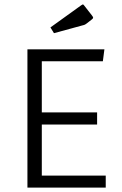

<svg xmlns="http://www.w3.org/2000/svg" viewBox="-20 -848 553 868"><path d="M169 -285V-54H458V0H104V-625H452L445 -571H169V-340H419V-285ZM224 -698 208 -724 347 -824Q353 -828 354 -828Q357 -828 359 -825L395 -779Q401 -771 401 -769Q401 -764 395 -760L372 -742Q368 -739 364.5 -737Q361 -735 352 -733Z"/></svg>

Font: Changa ExtraLight ExtraLight
Style: Regular
Weight: 250
Version: Version 3.002; ttfautohint (v1.8.2)